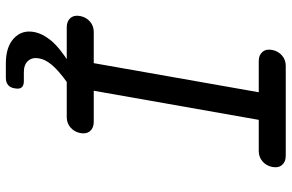

<svg xmlns="http://www.w3.org/2000/svg" viewBox="-186 -584 973 640"><g transform="rotate(90 300.0 -263.5)"><path d="M282 -90H386Q406 -90 416.5 -77.5Q427 -65 423 -45Q419 -25 404.5 -12.5Q390 0 370 0H70Q50 0 39.5 -12.5Q29 -25 33 -45Q37 -65 51.5 -77.5Q66 -90 86 -90H190L287 -640H183Q163 -640 152.5 -652.5Q142 -665 146 -685Q150 -705 164.5 -717.5Q179 -730 199 -730H499Q519 -730 529.5 -717.5Q540 -705 536 -685Q532 -665 517.5 -652.5Q503 -640 483 -640H379ZM250 143Q265 143 271 150.5Q277 158 274 173Q272 188 263 195.5Q254 203 239 203H191Q136 203 107.5 176.5Q79 150 86 110Q91 81 115 52Q139 23 192 -10H267L254 -1Q215 27 196 49.5Q177 72 174 93Q170 115 182.5 129Q195 143 220 143Z"/></g></svg>

Font: Maple Mono
Style: Italic
Weight: 400
Italic angle: -10°
Monospace: yes
Designer: subframe7536
Version: Version 7.300